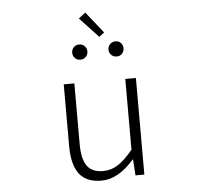

<svg xmlns="http://www.w3.org/2000/svg" viewBox="-60 -979 1120 1056"><g transform="rotate(-5 500.0 -451.5)"><path d="M458 12.7Q375 12.7 335.9 -38.1Q296.9 -88.9 296.9 -192.4V-533.2H355.5V-199.2Q355.5 -116.2 382.8 -77.6Q410.2 -39.1 470.7 -39.1Q515.6 -39.1 553.2 -63Q590.8 -86.9 636.7 -142.6V-533.2H695.3V0H646.5L640.6 -87.9H637.7Q550.8 12.7 458 12.7ZM514.6 -776.4 411.1 -886.7 449.2 -916 543 -797.9ZM400.4 -660.2Q381.8 -660.2 370.1 -672.4Q358.4 -684.6 358.4 -702.1Q358.4 -719.7 370.1 -731.9Q381.8 -744.1 400.4 -744.1Q418 -744.1 430.2 -731.9Q442.4 -719.7 442.4 -702.1Q442.4 -684.6 430.2 -672.4Q418 -660.2 400.4 -660.2ZM601.6 -660.2Q583 -660.2 570.8 -672.4Q558.6 -684.6 558.6 -702.1Q558.6 -719.7 570.8 -731.9Q583 -744.1 601.6 -744.1Q619.1 -744.1 630.4 -731.9Q641.6 -719.7 641.6 -702.1Q641.6 -684.6 630.4 -672.4Q619.1 -660.2 601.6 -660.2Z"/></g></svg>

Font: Gen Shin Gothic Monospace Light
Style: Regular
Weight: 300
Designer: [Source Han Sans]
Ryoko NISHIZUKA  (kana & ideographs); Paul D. Hunt (Latin, Greek & Cyrillic); Wenlong ZHANG  (bopomofo
Version: Version 1.002.20150607